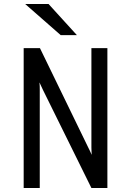

<svg xmlns="http://www.w3.org/2000/svg" viewBox="-20 -941 656 961"><path d="M98.5 0V-700H180L422 -202Q425.5 -195.5 430.5 -184.8Q435.5 -174 439 -166Q438.5 -180 438 -187.8Q437.5 -195.5 437.5 -203V-700H517.5V0H437.5L195 -491Q191.5 -499 186.2 -509.8Q181 -520.5 177.5 -528.5Q178.5 -517 178.8 -508.2Q179 -499.5 179 -492V0ZM284 -765 106 -921H223L365 -765Z"/></svg>

Font: Overpass Mono
Style: Regular
Weight: 400
Designer: Delve Withrington, Dave Bailey
Foundry: Delve Fonts LLC
Version: Version 4.000